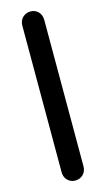

<svg xmlns="http://www.w3.org/2000/svg" viewBox="-140 -846 559 1016"><g transform="rotate(-15 140.0 -338.0)"><path d="M200 -740C200 -775 175 -801 141 -801C106 -801 80 -775 80 -740V64C80 99 105 125 139 125C174 125 200 99 200 64Z"/></g></svg>

Font: Hotpoint
Style: Bold
Weight: 700
Designer: Andrew Paglinawan, Luciano Perondi, Riccardo Olocco
Foundry: CAST Cooperativa Anonima Servizi Tipografici
Version: Version 1.000;PS 2.1;hotconv 16.6.51;makeotf.lib2.5.65220